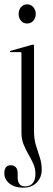

<svg xmlns="http://www.w3.org/2000/svg" viewBox="-21 -642 244 886"><path d="M104 -533.5Q86.5 -533.5 75.8 -546.2Q65 -559 65 -577.5Q65 -596.5 76.2 -609.2Q87.5 -622 104 -622Q121.5 -622 132.8 -609Q144 -596 144 -577.5Q144 -559 132.8 -546.2Q121.5 -533.5 104 -533.5ZM136 -37Q136 0 144.8 28.5Q153.5 57 162.5 83.8Q171.5 110.5 171.5 141Q171.5 176.5 148.5 200.2Q125.5 224 85.5 224Q46 224 22.5 204.8Q-1 185.5 -1 158Q-1 120.5 29.5 120.5Q43.5 120.5 52 130Q60.5 139.5 60.5 155V176Q60.5 218 94.5 218Q118.5 218 130.5 202.8Q142.5 187.5 142.5 160.5Q142.5 136 132.8 114Q123 92 110.2 70.2Q97.5 48.5 87.8 24.2Q78 0 78 -30V-396.5Q78 -401.5 73 -401.5H28Q25 -401.5 25 -404Q25 -406.5 28 -407.5L123.5 -434.5Q130 -436 132 -436Q136 -436 136 -430Z"/></svg>

Font: Fraunces 144pt S000 Light
Style: Regular
Weight: 300
Version: Version 1.000; ttfautohint (v1.8.3)